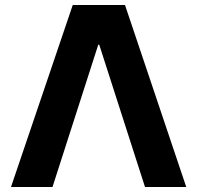

<svg xmlns="http://www.w3.org/2000/svg" viewBox="-20 -748 789 768"><path d="M190 0 373 -569H377L560 0H725L480 -728H271L24 0Z"/></svg>

Font: Wafeq
Style: Bold
Weight: 700
Designer: Rasmus Andersson & Azza Alameddine
Foundry: Google & TypeTogether
Version: Version 3.000;FEAKit 1.0